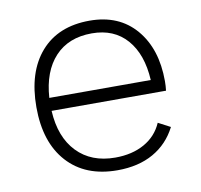

<svg xmlns="http://www.w3.org/2000/svg" viewBox="-64 -578 687 656"><g transform="rotate(-10 279.5 -250.0)"><path d="M503 -229H106Q111 -137 160.5 -85.5Q210 -34 293 -34Q352 -34 394.5 -58Q437 -82 456 -126L498 -104Q470 -49 418 -19.5Q366 10 293 10Q182 10 119.5 -59Q57 -128 57 -250Q57 -372 117.5 -441Q178 -510 287 -510Q389 -510 447 -442Q505 -374 505 -262Q505 -245 503 -229ZM106 -274H458Q453 -364 408.5 -415Q364 -466 287 -466Q206 -466 159 -415.5Q112 -365 106 -274Z"/></g></svg>

Font: Work Sans Light
Style: Regular
Weight: 300
Designer: Wei Huang
Foundry: Wei Huang
Version: Version 1.500